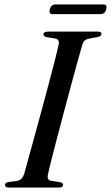

<svg xmlns="http://www.w3.org/2000/svg" viewBox="-20 -842 498 862"><path d="M195.5 -59.5Q189 -33.5 210.5 -30L250 -24Q263 -21 263 -12Q263 0 245 0H18.5Q2.5 0 2.5 -11Q2 -21.5 17.5 -24.5L57 -30Q79 -33.5 88.5 -61Q95.5 -87 108 -132Q120.5 -177 136 -233.5Q151.5 -290 167.8 -350.2Q184 -410.5 199.2 -467.2Q214.5 -524 226 -569.8Q237.5 -615.5 243.5 -642Q248 -665 228 -669L188.5 -675.5Q175 -679 175 -688Q175 -700 195.5 -700H420.5Q435.5 -700 435.5 -690Q435.5 -679.5 419.5 -676L377 -668Q366 -665.5 359.8 -659.8Q353.5 -654 349.5 -641Q341.5 -613.5 328.5 -566.5Q315.5 -519.5 299.8 -461.5Q284 -403.5 267.8 -342.2Q251.5 -281 236.8 -224.8Q222 -168.5 211 -125Q200 -81.5 195.5 -59.5ZM203.5 -800Q209.5 -822 228 -822H444.5Q462.5 -822 457 -800.5Q451 -778.5 432.5 -778.5H216Q198 -778.5 203.5 -800Z"/></svg>

Font: Fraunces 72pt S000
Style: Italic
Weight: 400
Italic angle: -16°
Version: Version 1.000; ttfautohint (v1.8.3)